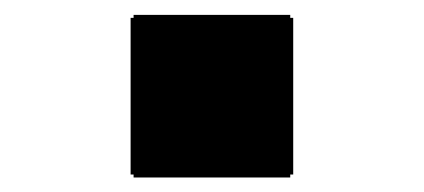

<svg xmlns="http://www.w3.org/2000/svg" viewBox="-20 -515 570 258"><path d="M155.5 -280.5V-491H374V-280.5ZM159.5 -276.5V-495H370V-276.5Z"/></svg>

Font: Bodoni Moda 11pt Black
Style: Italic
Weight: 900
Italic angle: -13°
Designer: Owen Earl
Foundry: indestructible type
Version: Version 2.004